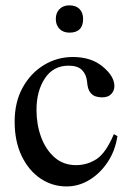

<svg xmlns="http://www.w3.org/2000/svg" viewBox="-20 -669 484 704"><path d="M397.5 -177.2 410.6 -169.9Q402.3 -115.7 374.5 -74.2Q346.7 -32.7 307.4 -9Q268.1 14.6 224.1 14.6Q171.4 14.6 128.2 -14.6Q85 -43.9 59.3 -97.4Q33.7 -150.9 33.7 -223.1Q33.7 -294.4 63 -347.7Q92.3 -400.9 140.9 -430.4Q189.5 -460 247.1 -460Q314 -460 356 -425.3Q399.4 -389.6 399.4 -353.5Q399.4 -336.4 387.9 -324.2Q376.5 -312 353.5 -312Q343.8 -312 331.8 -315.2Q319.8 -318.4 310.5 -330.6Q301.3 -342.8 299.3 -369.1Q296.9 -395.5 281 -411.9Q265.1 -428.2 231.4 -428.2Q175.3 -428.2 144.5 -381.6Q113.8 -335 113.8 -265.6Q113.8 -212.9 130.6 -166.7Q147.5 -120.6 179.9 -92Q212.4 -63.5 258.8 -63.5Q299.8 -63.5 334 -85.7Q368.2 -107.9 397.5 -177.2ZM284.7 -599.6Q284.7 -549.3 234.4 -549.3Q211.9 -549.3 198.2 -563.2Q184.6 -577.1 184.6 -599.6Q184.6 -622.1 198.2 -635.7Q211.9 -649.4 234.4 -649.4Q258.3 -649.4 271.5 -636Q284.7 -622.6 284.7 -599.6Z"/></svg>

Font: BabelStone Roman
Style: Regular
Weight: 400
Designer: Walt Agee, Victor Gaultney, Peter Martin, Debbi Hosken, Becca Hirsbrunner (SIL); Andrew West (BabelStone)
Foundry: BabelStone
Version: Version 16.000